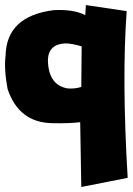

<svg xmlns="http://www.w3.org/2000/svg" viewBox="-27 -519 524 758"><path d="M312 -499 473.1 -475.1Q453.6 -206.5 477.1 183.1L293.9 219.2L289.6 -36.6Q247.6 -31.2 178.2 -32.7Q46.9 -35.6 2.9 -168Q-11.7 -245.6 -4.9 -300.3Q-1 -456.1 186 -479Q265.1 -482.9 309.6 -459ZM162.1 -281.2Q164.1 -183.1 239.7 -169.9Q268.1 -167.5 293.9 -175.8L295.4 -335.9Q256.3 -347.7 230 -347.7Q163.6 -344.2 162.1 -281.2Z"/></svg>

Font: Lapsus Pro (theguybrush.com)
Style: Bold
Weight: 700
Designer: Jose Roses
Version: Version 1.00 February 9, 2018, initial release